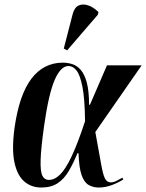

<svg xmlns="http://www.w3.org/2000/svg" viewBox="-20 -828 653 858"><path d="M164 10Q120 10 88.5 -17Q57 -44 44.5 -102.5Q32 -161 45 -257Q66 -405 120.5 -476.5Q175 -548 261 -548Q282 -548 303 -541.5Q324 -535 341 -515.5Q358 -496 368 -458.5Q378 -421 378 -360H382L458 -536H613L406 -238Q423 -146 431.5 -97Q440 -48 449 -30.5Q458 -13 475 -13Q487 -13 501 -20Q515 -27 527 -34L531 -26Q509 -12 480 -1Q451 10 421 10Q396 10 376 -1.5Q356 -13 344.5 -46Q333 -79 331 -143H326Q308 -99 287.5 -64Q267 -29 238 -9.5Q209 10 164 10ZM198 -24Q224 -24 248.5 -48Q273 -72 300 -129Q327 -186 360 -286Q359 -386 348.5 -439.5Q338 -493 322 -513Q306 -533 286 -533Q251 -533 224 -470Q197 -407 177 -265Q163 -165 161.5 -113Q160 -61 169.5 -42.5Q179 -24 198 -24ZM280 -603 265 -611 305 -766Q313 -795 331.5 -803.5Q350 -812 374 -804Q398 -796 420 -774L417 -762Z"/></svg>

Font: Noto Serif Display ExtraCondensed
Style: Bold Italic
Weight: 700
Width: 2
Italic angle: -12°
Designer: Monotype Design Team
Foundry: Monotype Imaging Inc.
Version: Version 2.009